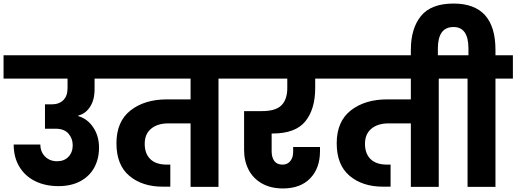

<svg xmlns="http://www.w3.org/2000/svg" viewBox="-37 -1051 2905 1080"><path d="M495 -549Q495 -489 469.5 -450Q444 -411 403 -401V-398Q455 -383 487.5 -334.5Q520 -286 520 -221Q520 -157 493 -108Q466 -59 414.5 -31.5Q363 -4 292 -4Q218 -4 161 -32Q104 -60 72 -113Q40 -166 40 -238H190Q190 -197 216.5 -170.5Q243 -144 284 -144Q324 -144 348 -169Q372 -194 372 -234Q372 -272 348 -299.5Q324 -327 276 -327H216V-464H254Q295 -464 319 -487.5Q343 -511 343 -556V-609H-17V-740H582V-609H495Z M1290 -609H1192V0H1035V-357H910Q849 -357 813 -327Q777 -297 777 -242Q777 -187 808.5 -156Q840 -125 902 -125H921V-1H878Q763 -1 690.5 -62Q618 -123 618 -245Q618 -368 697.5 -430Q777 -492 902 -492H1035V-609H548V-740H1290Z M1491 -300V-200Q1491 -166 1506 -145.5Q1521 -125 1552 -125Q1580 -125 1596 -145Q1612 -165 1612 -196V-224H1763V-201Q1763 -105 1708 -48Q1653 9 1555 9Q1485 9 1435.5 -19.5Q1386 -48 1361 -97Q1336 -146 1336 -208V-426H1437Q1514 -426 1546.5 -459Q1579 -492 1579 -556V-609H1256V-740H1821V-609H1736V-556Q1736 -437 1680.5 -368.5Q1625 -300 1496 -300Z M2529 -609H2431V0H2274V-357H2149Q2088 -357 2052 -327Q2016 -297 2016 -242Q2016 -187 2047.5 -156Q2079 -125 2141 -125H2160V-1H2117Q2002 -1 1929.5 -62Q1857 -123 1857 -245Q1857 -368 1936.5 -430Q2016 -492 2141 -492H2274V-609H1787V-740H2529Z M2848 -740V-609H2750V0H2593V-609H2495V-740H2598V-778Q2598 -899 2514 -899Q2426 -899 2426 -778V-705H2274V-770Q2274 -891 2331 -961Q2388 -1031 2514 -1031Q2750 -1031 2750 -770V-740Z"/></svg>

Font: Fz Poppins
Style: Bold
Weight: 700
Designer: Ninad Kale (Devanagari), Jonny Pinhorn (Latin)
Foundry: Indian Type Foundry
Version: Vit hóa bi Vntype.Com & FontZin.Com